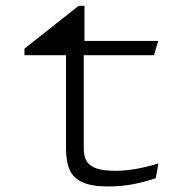

<svg xmlns="http://www.w3.org/2000/svg" viewBox="-20 -644 660 675"><path d="M274.5 -470.5V-122.5Q274.5 -94.5 284.5 -77.5Q294.5 -60.5 318.8 -52Q343 -43.5 385.5 -43.5Q423.5 -43.5 463.8 -51.2Q504 -59 537 -69.5L527.5 -17.5Q489.5 -4.5 448.2 3.5Q407 11.5 359.5 11.5Q303 11.5 270.8 -2.8Q238.5 -17 225.2 -46.2Q212 -75.5 212 -124V-470.5ZM536 -500 521.5 -450H66V-473L256.5 -623.5H277V-484.5L228 -500Z"/></svg>

Font: Monaspace Argon Var
Style: Regular
Weight: 400
Designer: Riley Cran and the Lettermatic Team
Version: Version 1.000 (Monaspace Argon Var)